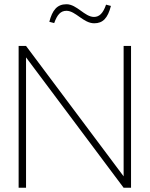

<svg xmlns="http://www.w3.org/2000/svg" viewBox="-20 -887 707 907"><path d="M68 -670V0H103V-616L564 0H599V-670H564V-54L103 -670ZM213 -784 236 -778C250 -817 266 -836 294 -836C337 -836 374 -777 425 -777C466 -777 489 -801 504 -859L481 -865C467 -824 449 -807 424 -807C380 -807 343 -867 294 -867C249 -867 227 -838 213 -784Z"/></svg>

Font: LT Wave Alt Thin
Style: Regular
Weight: 100
Designer: Daniel Lyons
Version: Version 2.5 (Glyphs App)